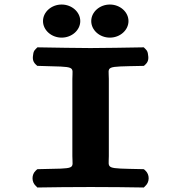

<svg xmlns="http://www.w3.org/2000/svg" viewBox="-20 -825 780 847"><path d="M460.1 -476.9C460.1 -535.2 437.3 -530.5 604.8 -534.2L614.8 -534.4L621.8 -540.9C638 -555.8 634.6 -573.8 632.9 -585.1C632 -591.3 631.5 -599.8 621.8 -608.7L614.3 -616.2L603.7 -616C548.6 -615 430.8 -613 379.1 -613C330.2 -613 211.8 -615 155.7 -616L145 -616.2L137.5 -608.7C127.9 -599.8 127.3 -591.3 126.4 -585.1C124.7 -573.8 121.3 -555.8 137.5 -540.9L144.5 -534.5L154.3 -534.2C321.2 -529.5 299.2 -534.8 299.2 -476.9V-136.2C299.2 -77 322.3 -82.6 154.5 -78.9L144.5 -78.6L137.5 -72.1C118.8 -54.9 118.8 -22.5 137.5 -5.3L145 2.2L155.7 2C210.6 1 292.7 0 380.2 0C467.3 0 547.5 1 603.7 2L614.3 2.2L621.8 -5.3C640.5 -22.5 640.5 -54.9 621.8 -72.1L614.8 -78.6L604.9 -78.9C439.4 -82.6 460.1 -78.4 460.1 -136.2ZM464.7 -659C509.7 -659 546.8 -692 546.8 -732C546.8 -772 509.7 -805 464.7 -805C419.6 -805 382.5 -772 382.5 -732C382.5 -692 419.6 -659 464.7 -659ZM251.9 -659C296.9 -659 334.1 -692 334.1 -732C334.1 -772 296.9 -805 251.9 -805C206.9 -805 169.7 -772 169.7 -732C169.7 -692 206.9 -659 251.9 -659Z"/></svg>

Font: Linux Libertine Mono O 
Style: Mono Bold
Weight: 400
Designer: Philipp H. Poll
Foundry: Philipp H. Poll
Version: Version 5.1.7